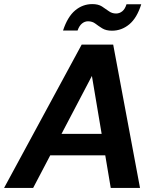

<svg xmlns="http://www.w3.org/2000/svg" viewBox="-42 -918 772 938"><path d="M-22 0 357 -700H511L642 0H499L407 -547L120 0ZM114 -159 168 -264H532L549 -159ZM266 -769Q288 -836 325 -867Q362 -898 409 -898Q438 -898 456 -886.5Q474 -875 489.5 -863.5Q505 -852 525 -852Q542 -852 555.5 -863Q569 -874 576 -897H648Q627 -830 589.5 -799Q552 -768 505 -768Q476 -768 457.5 -779.5Q439 -791 424 -802.5Q409 -814 388 -814Q372 -814 358.5 -803Q345 -792 337 -769Z"/></svg>

Font: DM Sans 12pt
Style: Bold Italic
Weight: 700
Italic angle: -10°
Version: Version 4.004;gftools[0.9.30]